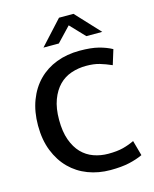

<svg xmlns="http://www.w3.org/2000/svg" viewBox="-124 -919 812 1012"><g transform="rotate(-15 281.5 -413.0)"><path d="M363 -76Q412 -76 444.5 -84.5Q477 -93 506 -107L529 -24Q497 -9 455 0.5Q413 10 352 10Q287 10 230.5 -11.5Q174 -33 132.5 -74.5Q91 -116 67 -176.5Q43 -237 43 -315Q43 -391 66 -451.5Q89 -512 130.5 -554Q172 -596 229.5 -618Q287 -640 356 -640Q419 -640 459.5 -629.5Q500 -619 531 -602L506 -521Q472 -536 441.5 -545Q411 -554 369 -554Q326 -554 287.5 -541Q249 -528 220.5 -499Q192 -470 175 -424.5Q158 -379 158 -315Q158 -251 174.5 -205.5Q191 -160 218.5 -131.5Q246 -103 283.5 -89.5Q321 -76 363 -76ZM297 -836H376L498 -705H411L336 -784L261 -705H177Z"/></g></svg>

Font: Mukta Medium
Style: Regular
Weight: 500
Designer: Girish Dalvi and Yashodeep Gholap
Foundry: Ek Type
Version: Version 2.538;PS 1.002;hotconv 16.6.51;makeotf.lib2.5.65220;